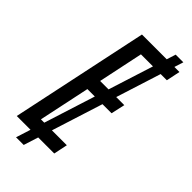

<svg xmlns="http://www.w3.org/2000/svg" viewBox="-264 -812 938 938"><g transform="rotate(45 205.0 -342.5)"><path d="M71 76 337 -761H390L124 76ZM0 0 151 -714H410L395 -642H216L167 -409H334L318 -337H151L95 -72H274L259 0Z"/></g></svg>

Font: Noto Sans UI Condensed
Style: Italic
Weight: 400
Width: 3
Italic angle: -12°
Designer: Monotype Design Team
Foundry: Monotype Imaging Inc.
Version: Version 1.901